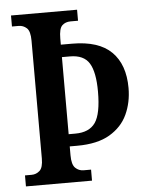

<svg xmlns="http://www.w3.org/2000/svg" viewBox="-52 -757 614 799"><g transform="rotate(-5 255.0 -357.0)"><path d="M24 0V-46H52Q71 -46 85.5 -59Q100 -72 100 -110V-602Q100 -642 85.5 -655Q71 -668 52 -668H24V-714H300V-668H269Q247 -668 233.5 -655Q220 -642 220 -601V-575H267Q378 -575 431.5 -522Q485 -469 485 -371Q485 -311 462 -261Q439 -211 387.5 -180.5Q336 -150 251 -150H220V-113Q220 -74 234.5 -60Q249 -46 269 -46H300V0ZM248 -201Q306 -201 331.5 -237.5Q357 -274 357 -367Q357 -449 334 -486Q311 -523 254 -523H220V-201Z"/></g></svg>

Font: Noto Serif ExtraCondensed SemiBold
Style: Regular
Weight: 600
Width: 2
Designer: Monotype Design Team
Foundry: Monotype Imaging Inc.
Version: Version 2.015; ttfautohint (v1.8.4.7-5d5b)